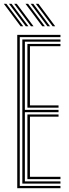

<svg xmlns="http://www.w3.org/2000/svg" viewBox="-37 -982 358 1002"><path d="M53 0V-800H278.5V-788.2H66.2V-11.8H278.5V0ZM79.5 -23.8V-776.2H278.5V-764.5H92.8V-408.5H268.5V-396.5H92.8V-35.5H278.5V-23.8ZM106 -420.2V-752.8H278.5V-740.8H119.2V-432H268.5V-420.2ZM106 -47.2V-384.8H268.5V-373H119.2V-59.2H278.5V-47.2ZM124.5 -845 37 -962H50.5L137.8 -845ZM70.5 -845 -16.8 -962H-3.5L84 -845ZM97.5 -845 10 -962H23.5L111 -845ZM237.5 -845 150.2 -962H163.8L251 -845ZM183.5 -845 96.2 -962H109.8L197 -845ZM210.5 -845 123.2 -962H136.8L224 -845Z"/></svg>

Font: Big Shoulders Inline Display
Style: Regular
Weight: 400
Designer: Patric King
Foundry: XO Type Co
Version: Version 1.000